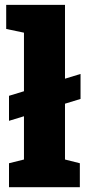

<svg xmlns="http://www.w3.org/2000/svg" viewBox="-20 -782 359 802"><path d="M17.6 0V-100.1L80.1 -115.7V-645.5L5.9 -661.1V-761.7H251.5V-115.7L313.5 -100.1V0ZM17.6 -277.3V-381.8L316.4 -473.1V-368.7Z"/></svg>

Font: Roboto Slab LO Black
Style: Regular
Weight: 900
Designer: Google
Version: Version 2.000